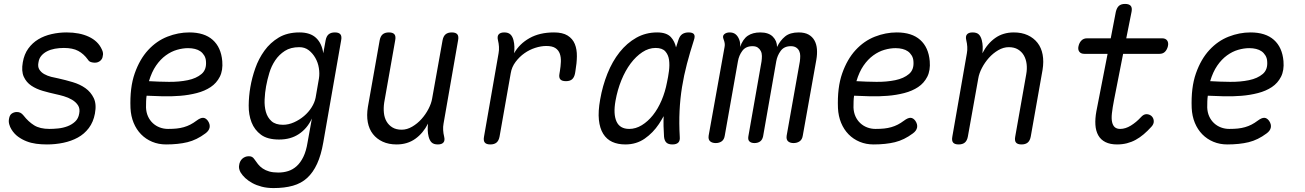

<svg xmlns="http://www.w3.org/2000/svg" viewBox="-20 -725 6640 977"><path d="M219 10Q190 10 164 6.5Q138 3 115 -6Q92 -15 72 -29.5Q52 -44 38 -67Q31 -78 27 -92.5Q23 -107 26 -121Q29 -140 40.5 -147.5Q52 -155 66 -155Q76 -155 84 -151Q92 -147 100 -137Q124 -106 153.5 -87.5Q183 -69 232 -69Q252 -69 276.5 -71.5Q301 -74 323.5 -82.5Q346 -91 362.5 -106.5Q379 -122 383 -147Q388 -172 377 -189Q366 -206 346.5 -217.5Q327 -229 304.5 -235.5Q282 -242 263 -246Q231 -253 198 -262.5Q165 -272 139.5 -289Q114 -306 101 -334.5Q88 -363 96 -408Q103 -449 124 -478Q145 -507 175 -525Q205 -543 242.5 -551.5Q280 -560 319 -560Q385 -560 432 -538Q479 -516 498 -474Q503 -464 504 -455.5Q505 -447 503 -441Q502 -426 490.5 -416Q479 -406 462 -406Q453 -406 443 -409Q433 -412 427 -422Q406 -451 378 -466Q350 -481 305 -481Q281 -481 259 -477Q237 -473 219.5 -464Q202 -455 190.5 -441.5Q179 -428 176 -409Q171 -386 180 -371.5Q189 -357 205 -348Q221 -339 240.5 -334Q260 -329 277 -326Q313 -318 350 -307Q387 -296 414.5 -276.5Q442 -257 457 -226Q472 -195 463 -147Q455 -104 432 -73.5Q409 -43 376 -25Q343 -7 302.5 1.5Q262 10 219 10Z M1038 -110Q1050 -92 1046.5 -75.5Q1043 -59 1025 -46Q981 -13 934 -1.5Q887 10 825 10Q787 10 754.5 -3.5Q722 -17 698 -41.5Q674 -66 660 -100Q646 -134 644 -175Q640 -279 665.5 -351.5Q691 -424 734 -470.5Q777 -517 832 -538.5Q887 -560 943 -560Q1020 -560 1062.5 -522Q1105 -484 1111 -414Q1115 -367 1098.5 -334.5Q1082 -302 1052 -282Q1022 -262 981.5 -251.5Q941 -241 897 -237.5Q853 -234 808.5 -235Q764 -236 726 -238Q724 -225 723.5 -210Q723 -195 723 -178Q724 -153 733 -133Q742 -113 757.5 -98.5Q773 -84 793 -76.5Q813 -69 835 -69Q860 -69 879 -71Q898 -73 915.5 -78Q933 -83 948.5 -91Q964 -99 980 -111Q1000 -126 1013.5 -125.5Q1027 -125 1038 -110ZM738 -312Q787 -309 839.5 -308.5Q892 -308 935.5 -317Q979 -326 1005.5 -348.5Q1032 -371 1028 -414Q1027 -430 1019 -443Q1011 -456 999.5 -464Q988 -472 972 -476Q956 -480 937 -480Q910 -480 880.5 -471.5Q851 -463 823.5 -443Q796 -423 774 -391Q752 -359 738 -312Z M1567 -122Q1555 -96 1538.5 -76.5Q1522 -57 1501 -43Q1480 -29 1455 -22Q1430 -15 1400 -15Q1341 -15 1308 -39.5Q1275 -64 1260 -102.5Q1245 -141 1245.5 -188.5Q1246 -236 1254 -282Q1262 -329 1279 -377.5Q1296 -426 1325.5 -467Q1355 -508 1398.5 -534Q1442 -560 1504 -560Q1559 -560 1588.5 -532Q1618 -504 1625 -454L1637 -520Q1641 -541 1652.5 -550.5Q1664 -560 1684 -560Q1704 -560 1712 -550.5Q1720 -541 1716 -520L1625 0Q1614 64 1593.5 108.5Q1573 153 1543 180.5Q1513 208 1470.5 220Q1428 232 1372 232Q1339 232 1312 225Q1285 218 1264 206.5Q1243 195 1228 181Q1213 167 1204 152Q1199 143 1197 133.5Q1195 124 1197 115Q1198 106 1202 97.5Q1206 89 1212.5 83Q1219 77 1227.5 73.5Q1236 70 1246 70Q1256 70 1262.5 73.5Q1269 77 1275 86Q1283 98 1293 110.5Q1303 123 1317 132.5Q1331 142 1350 147.5Q1369 153 1396 153Q1423 153 1446.5 145.5Q1470 138 1489.5 120.5Q1509 103 1523.5 73.5Q1538 44 1545 0ZM1420 -90Q1448 -90 1476 -102.5Q1504 -115 1527 -134.5Q1550 -154 1565.5 -178.5Q1581 -203 1586 -228L1603 -326Q1607 -351 1602.5 -379Q1598 -407 1584.5 -430.5Q1571 -454 1551 -469.5Q1531 -485 1503 -485Q1459 -485 1429.5 -466Q1400 -447 1380.5 -418Q1361 -389 1350.5 -354Q1340 -319 1334 -286Q1328 -253 1326.5 -218.5Q1325 -184 1333 -155.5Q1341 -127 1361.5 -108.5Q1382 -90 1420 -90Z M2208 10Q2187 10 2176.5 0Q2166 -10 2161 -30Q2157 -46 2156.5 -62.5Q2156 -79 2158 -96Q2133 -47 2093 -18.5Q2053 10 1998 10Q1958 10 1927.5 -4Q1897 -18 1877.5 -43Q1858 -68 1851.5 -103Q1845 -138 1852 -181L1912 -520Q1916 -541 1927.5 -550.5Q1939 -560 1959 -560Q1979 -560 1987 -550.5Q1995 -541 1991 -520L1935 -203Q1931 -176 1933.5 -151Q1936 -126 1947 -107Q1958 -88 1977 -76.5Q1996 -65 2024 -65Q2051 -65 2077.5 -80.5Q2104 -96 2125 -119.5Q2146 -143 2160.5 -171Q2175 -199 2179 -224L2232 -520Q2236 -541 2247.5 -550.5Q2259 -560 2279 -560Q2299 -560 2307 -550.5Q2315 -541 2311 -520L2237 -96Q2234 -80 2235 -63Q2236 -46 2240 -30Q2245 -10 2236.5 0Q2228 10 2208 10Z M2475 10Q2455 10 2447 0.5Q2439 -9 2443 -30L2517 -454Q2520 -470 2519 -487Q2518 -504 2514 -520Q2509 -540 2517.5 -550Q2526 -560 2546 -560Q2566 -560 2577 -550Q2588 -540 2593 -520Q2597 -504 2597.5 -487.5Q2598 -471 2596 -454Q2623 -502 2674.5 -531Q2726 -560 2799 -560Q2843 -560 2868.5 -544Q2894 -528 2905 -501Q2916 -474 2915.5 -438.5Q2915 -403 2908 -363L2906 -351Q2902 -331 2891 -321.5Q2880 -312 2860 -312Q2839 -312 2831 -321.5Q2823 -331 2827 -351L2829 -363Q2833 -387 2834 -410.5Q2835 -434 2828.5 -452Q2822 -470 2806 -480.5Q2790 -491 2760 -491Q2733 -491 2703.5 -481.5Q2674 -472 2648.5 -454Q2623 -436 2603.5 -410Q2584 -384 2579 -353L2522 -30Q2518 -9 2506.5 0.5Q2495 10 2475 10Z M3162 10Q3124 10 3095.5 -3Q3067 -16 3049.5 -44Q3032 -72 3027.5 -115Q3023 -158 3034 -219Q3046 -288 3071 -350.5Q3096 -413 3133 -459.5Q3170 -506 3218 -533Q3266 -560 3324 -560Q3372 -560 3394 -536Q3413 -515 3420 -484Q3426 -502 3432 -521Q3439 -543 3452 -551.5Q3465 -560 3484 -560Q3505 -560 3511.5 -550.5Q3518 -541 3511 -521Q3491 -459 3475.5 -400Q3460 -341 3450.5 -282Q3441 -223 3438 -160.5Q3435 -98 3439 -29Q3441 -9 3431.5 0.5Q3422 10 3401.5 10Q3381 10 3371 0.5Q3361 -9 3359 -29Q3355 -84 3357 -134Q3346 -114 3333 -94Q3303 -49 3260.5 -19.5Q3218 10 3162 10ZM3182 -69Q3215 -69 3246 -88Q3277 -107 3302.5 -139Q3328 -171 3346.5 -214.5Q3365 -258 3374 -306Q3380 -333 3384 -363.5Q3388 -394 3384.5 -420Q3381 -446 3365.5 -463.5Q3350 -481 3316 -481Q3281 -481 3248.5 -459.5Q3216 -438 3189 -402Q3162 -366 3142 -317Q3122 -268 3112 -212Q3100 -145 3117 -107Q3134 -69 3182 -69Z M3622 3Q3604 3 3593.5 -6Q3583 -15 3586 -35L3667 -486Q3669 -496 3667.5 -505.5Q3666 -515 3662 -525Q3655 -542 3665.5 -551Q3676 -560 3693 -560Q3711 -560 3722.5 -551Q3734 -542 3741 -525Q3745 -515 3746 -505.5Q3747 -496 3746 -486Q3760 -526 3785 -543Q3810 -560 3849 -560Q3891 -560 3912.5 -538.5Q3934 -517 3934 -486Q3950 -519 3975 -539.5Q4000 -560 4044 -560Q4075 -560 4094.5 -549Q4114 -538 4124.5 -519Q4135 -500 4137 -475Q4139 -450 4134 -421L4065 -35Q4062 -15 4049 -6Q4036 3 4018 3Q4000 3 3990 -6Q3980 -15 3983 -35L4050 -412Q4052 -427 4052 -440.5Q4052 -454 4047 -465Q4042 -476 4031.5 -483Q4021 -490 4004 -490Q3970 -490 3952.5 -466Q3935 -442 3930 -413L3863 -31Q3859 -13 3847.5 -5Q3836 3 3819 3Q3803 3 3794 -5Q3785 -13 3788 -31L3855 -412Q3857 -426 3857 -440Q3857 -454 3851.5 -465Q3846 -476 3836 -483Q3826 -490 3809 -490Q3775 -490 3757.5 -466.5Q3740 -443 3735 -413L3668 -35Q3665 -15 3652.5 -6Q3640 3 3622 3Z M4638 -110Q4650 -92 4646.5 -75.5Q4643 -59 4625 -46Q4581 -13 4534 -1.5Q4487 10 4425 10Q4387 10 4354.5 -3.5Q4322 -17 4298 -41.5Q4274 -66 4260 -100Q4246 -134 4244 -175Q4240 -279 4265.5 -351.5Q4291 -424 4334 -470.5Q4377 -517 4432 -538.5Q4487 -560 4543 -560Q4620 -560 4662.5 -522Q4705 -484 4711 -414Q4715 -367 4698.5 -334.5Q4682 -302 4652 -282Q4622 -262 4581.5 -251.5Q4541 -241 4497 -237.5Q4453 -234 4408.5 -235Q4364 -236 4326 -238Q4324 -225 4323.5 -210Q4323 -195 4323 -178Q4324 -153 4333 -133Q4342 -113 4357.5 -98.5Q4373 -84 4393 -76.5Q4413 -69 4435 -69Q4460 -69 4479 -71Q4498 -73 4515.5 -78Q4533 -83 4548.5 -91Q4564 -99 4580 -111Q4600 -126 4613.5 -125.5Q4627 -125 4638 -110ZM4338 -312Q4387 -309 4439.5 -308.5Q4492 -308 4535.5 -317Q4579 -326 4605.5 -348.5Q4632 -371 4628 -414Q4627 -430 4619 -443Q4611 -456 4599.5 -464Q4588 -472 4572 -476Q4556 -480 4537 -480Q4510 -480 4480.5 -471.5Q4451 -463 4423.5 -443Q4396 -423 4374 -391Q4352 -359 4338 -312Z M4929 -560Q4950 -560 4960.5 -550Q4971 -540 4976 -520Q4980 -504 4980.5 -487.5Q4981 -471 4979 -454Q5004 -503 5044 -531.5Q5084 -560 5139 -560Q5179 -560 5209.5 -546Q5240 -532 5259.5 -507Q5279 -482 5285.5 -447Q5292 -412 5285 -369L5225 -30Q5221 -9 5209.5 0.5Q5198 10 5178 10Q5158 10 5150 0.5Q5142 -9 5146 -30L5202 -347Q5207 -374 5204 -399Q5201 -424 5190 -443Q5179 -462 5160 -473.5Q5141 -485 5113 -485Q5086 -485 5059.5 -469.5Q5033 -454 5012 -430.5Q4991 -407 4976.5 -379Q4962 -351 4958 -326L4905 -30Q4901 -9 4889.5 0.5Q4878 10 4858 10Q4838 10 4830 0.5Q4822 -9 4826 -30L4900 -454Q4903 -470 4902 -487Q4901 -504 4897 -520Q4892 -540 4900.5 -550Q4909 -560 4929 -560Z M5894 -530Q5911 -530 5919 -519Q5927 -508 5923 -490Q5919 -473 5908.5 -462Q5898 -451 5880 -451H5695L5649 -217Q5641 -176 5638 -148.5Q5635 -121 5639 -103.5Q5643 -86 5653 -77.5Q5663 -69 5680 -69Q5707 -69 5734.5 -86Q5762 -103 5785 -128Q5799 -144 5813.5 -144Q5828 -144 5839 -135Q5850 -125 5851 -109.5Q5852 -94 5839 -80Q5819 -58 5799.5 -41.5Q5780 -25 5759 -13.5Q5738 -2 5714.5 4Q5691 10 5664 10Q5629 10 5605 -2Q5581 -14 5568.5 -36.5Q5556 -59 5554 -90Q5552 -121 5559 -159L5616 -451H5498Q5480 -451 5472 -462Q5464 -473 5468 -490Q5472 -508 5483 -519Q5494 -530 5511 -530H5632L5658 -665Q5663 -686 5674 -695.5Q5685 -705 5705 -705Q5725 -705 5733.5 -695.5Q5742 -686 5738 -665L5711 -530Z M6438 -110Q6450 -92 6446.5 -75.5Q6443 -59 6425 -46Q6381 -13 6334 -1.5Q6287 10 6225 10Q6187 10 6154.5 -3.5Q6122 -17 6098 -41.5Q6074 -66 6060 -100Q6046 -134 6044 -175Q6040 -279 6065.5 -351.5Q6091 -424 6134 -470.5Q6177 -517 6232 -538.5Q6287 -560 6343 -560Q6420 -560 6462.5 -522Q6505 -484 6511 -414Q6515 -367 6498.5 -334.5Q6482 -302 6452 -282Q6422 -262 6381.5 -251.5Q6341 -241 6297 -237.5Q6253 -234 6208.5 -235Q6164 -236 6126 -238Q6124 -225 6123.5 -210Q6123 -195 6123 -178Q6124 -153 6133 -133Q6142 -113 6157.5 -98.5Q6173 -84 6193 -76.5Q6213 -69 6235 -69Q6260 -69 6279 -71Q6298 -73 6315.5 -78Q6333 -83 6348.5 -91Q6364 -99 6380 -111Q6400 -126 6413.5 -125.5Q6427 -125 6438 -110ZM6138 -312Q6187 -309 6239.5 -308.5Q6292 -308 6335.5 -317Q6379 -326 6405.5 -348.5Q6432 -371 6428 -414Q6427 -430 6419 -443Q6411 -456 6399.5 -464Q6388 -472 6372 -476Q6356 -480 6337 -480Q6310 -480 6280.5 -471.5Q6251 -463 6223.5 -443Q6196 -423 6174 -391Q6152 -359 6138 -312Z"/></svg>

Font: Maple Mono NL Light
Style: Italic
Weight: 300
Italic angle: -10°
Monospace: yes
Designer: subframe7536
Version: Version 7.000